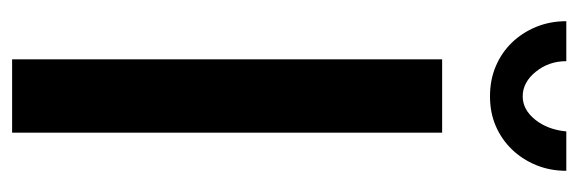

<svg xmlns="http://www.w3.org/2000/svg" viewBox="-339 -616 955 317"><g transform="rotate(90 138.5 -457.5)"><path d="M78 0V-710H199V0ZM139 -843Q161 -843 177.5 -863.5Q194 -884 197 -915H262Q262 -888 252.5 -865Q243 -842 226.5 -825Q210 -808 188 -798.5Q166 -789 139 -789Q112 -789 89.5 -798.5Q67 -808 50.5 -825Q34 -842 24.5 -865Q15 -888 15 -915H81Q81 -886 98.5 -864.5Q116 -843 139 -843Z"/></g></svg>

Font: Rising Sun SemiBold
Style: Regular
Weight: 600
Designer: Matt McInerney, Pablo Impallari, Rodrigo Fuenzalida (Raleway font), Stephen Hutchings (Greek), Cristiano Sobral (main ch
Foundry: The Rising Sun Project Authors
Version: Version 4.327; ttfautohint (v1.8.4.7-5d5b-dirty)